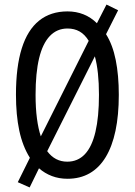

<svg xmlns="http://www.w3.org/2000/svg" viewBox="-20 -774 590 842"><path d="M501 -358Q501 -269 486.5 -200.5Q472 -132 443.5 -85Q415 -38 373 -14Q331 10 276 10Q239 10 207.5 -2Q176 -14 151 -36L110 48L58 25L111 -82Q79 -133 64.5 -201.5Q50 -270 50 -359Q50 -481 75.5 -562Q101 -643 151.5 -683.5Q202 -724 276 -724Q314 -724 346.5 -711Q379 -698 405 -672L447 -754L498 -729L445 -624Q474 -578 487.5 -511Q501 -444 501 -358ZM414 -358Q414 -461 396 -527L187 -111Q204 -88 226 -76.5Q248 -65 275 -65Q321 -65 352 -97.5Q383 -130 398.5 -195.5Q414 -261 414 -358ZM136 -358Q136 -300 142 -254.5Q148 -209 159 -176L369 -595Q352 -623 329 -636Q306 -649 276 -649Q230 -649 198.5 -616Q167 -583 151.5 -518.5Q136 -454 136 -358Z"/></svg>

Font: Noto Sans Arabic ExtraCondensed
Style: Regular
Weight: 400
Width: 2
Designer: Monotype Design Team, Nadine Chahine, Nizar Qandah and Khaled Hosny
Foundry: Monotype Imaging Inc.
Version: Version 2.012